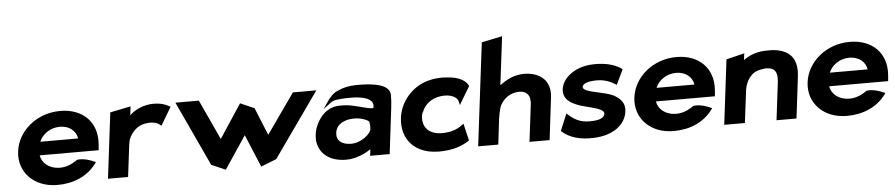

<svg xmlns="http://www.w3.org/2000/svg" viewBox="-44 -1059 6427 1379"><g transform="rotate(-5 3169.5 -370.0)"><path d="M215 -200H640L641 -210C642 -222 644 -235 644 -247C655 -401 552 -505 389 -505C219 -505 81 -388 63 -241C45 -95 154 23 324 23C442 23 543 -21 606 -107L613 -117L603 -121C581 -131 530 -152 480 -145C433 -111 389 -97 344 -99C274 -102 223 -145 215 -200ZM501 -297H228C249 -349 306 -392 377 -392C444 -392 492 -353 501 -297Z M1182 -466 1174 -470C1163 -475 1133 -498 1059 -498C989 -498 925 -466 888 -430L896 -494L747 -463L689 10H834L860 -201C862 -220 865 -237 869 -255C888 -305 932 -358 1003 -363C1008 -363 1013 -365 1018 -365C1072 -365 1088 -349 1096 -343L1105 -336Z M1681 -447 1521 -204 1388 -492H1219L1436 -25L1538 19L1695 -216L1793 19L1905 -25L2235 -492H2066L1863 -204L1782 -403Z M2389 -476C2355 -464 2327 -430 2309 -403L2275 -353L2324 -390C2341 -403 2353 -410 2382 -413C2429 -418 2657 -438 2633 -333C2633 -331 2632 -328 2614 -330C2573 -334 2496 -363 2434 -367C2404 -369 2380 -369 2351 -363C2286 -346 2248 -298 2223 -246C2207 -212 2200 -176 2201 -137C2209 -41 2284 23 2406 23C2480 23 2546 -11 2585 -37L2579 10H2720L2760 -320C2764 -354 2766 -384 2766 -415C2762 -490 2646 -505 2538 -505C2471 -505 2427 -494 2389 -476ZM2451 -88C2382 -88 2344 -121 2351 -176C2358 -236 2417 -267 2488 -267C2539 -267 2585 -247 2594 -235C2598 -219 2599 -198 2597 -179C2594 -151 2529 -88 2451 -88Z M2975 -242C2976 -252 2979 -262 2985 -271C3004 -322 3052 -363 3119 -372C3195 -383 3242 -353 3248 -321L3253 -297L3331 -427C3316 -464 3268 -499 3171 -503C3155 -505 3136 -505 3121 -504C3081 -502 3042 -494 3004 -479C2912 -439 2837 -353 2823 -241C2819 -205 2821 -171 2829 -140C2854 -49 2931 16 3056 22C3070 23 3087 23 3101 22C3207 18 3268 -19 3296 -38L3267 -161L3255 -153C3250 -149 3244 -145 3240 -142C3221 -129 3187 -113 3140 -109C3028 -96 2964 -151 2975 -242Z M3873 10 3910 -296C3925 -422 3837 -480 3731 -480C3661 -480 3604 -451 3555 -413L3598 -763L3449 -732L3358 10H3503L3525 -175C3529 -204 3535 -232 3543 -259C3566 -311 3616 -355 3687 -355C3736 -355 3761 -324 3761 -286C3761 -280 3763 -274 3762 -268L3728 10Z M3959 -48C4017 6 4097 25 4187 22C4333 18 4422 -55 4433 -148C4442 -211 4402 -246 4357 -270C4298 -297 4211 -303 4165 -325C4149 -333 4142 -339 4143 -350C4145 -370 4175 -384 4223 -387C4282 -391 4327 -381 4379 -349L4388 -343L4440 -451L4435 -455C4376 -498 4292 -509 4215 -504C4093 -495 4011 -424 3999 -350C3989 -271 4049 -241 4111 -219C4159 -204 4222 -193 4257 -175C4273 -166 4283 -159 4281 -144C4278 -118 4247 -102 4194 -100C4128 -96 4077 -108 4020 -161L4010 -170Z M4658 -200H5083L5084 -210C5085 -222 5087 -235 5087 -247C5098 -401 4995 -505 4832 -505C4662 -505 4524 -388 4506 -241C4488 -95 4597 23 4767 23C4885 23 4986 -21 5049 -107L5056 -117L5046 -121C5024 -131 4973 -152 4923 -145C4876 -111 4832 -97 4787 -99C4717 -102 4666 -145 4658 -200ZM4944 -297H4671C4692 -349 4749 -392 4820 -392C4887 -392 4935 -353 4944 -297Z M5653 10 5687 -270C5689 -283 5690 -296 5691 -309C5699 -423 5643 -489 5513 -495H5512C5497 -495 5480 -495 5464 -494C5401 -490 5351 -469 5314 -441L5320 -489L5189 -457L5132 10H5281L5309 -216C5315 -263 5331 -298 5355 -323C5374 -347 5404 -361 5445 -365C5451 -366 5456 -368 5463 -368C5529 -368 5551 -336 5542 -260L5509 10Z M5907 -200H6332L6333 -210C6334 -222 6336 -235 6336 -247C6347 -401 6244 -505 6081 -505C5911 -505 5773 -388 5755 -241C5737 -95 5846 23 6016 23C6134 23 6235 -21 6298 -107L6305 -117L6295 -121C6273 -131 6222 -152 6172 -145C6125 -111 6081 -97 6036 -99C5966 -102 5915 -145 5907 -200ZM6193 -297H5920C5941 -349 5998 -392 6069 -392C6136 -392 6184 -353 6193 -297Z"/></g></svg>

Font: Bluebird
Style: SfBdExtObl
Weight: 700
Designer: Jasper
Foundry: Cannot Into Space Fonts
Version: Version 0.98